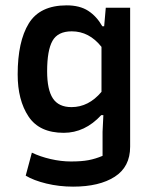

<svg xmlns="http://www.w3.org/2000/svg" viewBox="-20 -500 572 717"><path d="M76 156 99 70Q130 85 169 94Q208 103 245 103Q285 103 311 98Q337 93 363 82V-8L366 -70H358Q297 -4 218 -4Q127 -4 86.5 -65Q46 -126 46 -222Q46 -345 87.5 -412.5Q129 -480 229 -480Q278 -480 309.5 -459.5Q341 -439 362 -402H369L375 -471H466V48Q466 123 408.5 160Q351 197 253 197Q201 197 153.5 185.5Q106 174 76 156ZM359 -157V-325Q313 -383 248 -383Q196 -383 176 -347.5Q156 -312 156 -234Q156 -165 177.5 -132.5Q199 -100 247 -100Q311 -100 359 -157Z"/></svg>

Font: Athiti SemiBold
Style: Regular
Weight: 600
Designer: CadsonDemak Team
Foundry: CadsonDemak
Version: Version 1.032